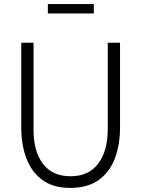

<svg xmlns="http://www.w3.org/2000/svg" viewBox="-20 -909 691 939"><path d="M214 -889H439V-843H214ZM84 -285V-700H144V-273Q144 -169 190 -108Q236 -47 325 -47Q414 -47 460.5 -109Q507 -171 507 -277V-700H567V-285Q567 -202 542 -135Q517 -68 463 -29Q409 10 323 10Q240 10 187 -29Q134 -68 109 -135Q84 -202 84 -285Z"/></svg>

Font: Haskoy Light
Style: Regular
Weight: 300
Designer: Ertekin Erdin
Foundry: Ertekin Erdin
Version: Version 2.000; ttfautohint (v1.8.4.7-5d5b)